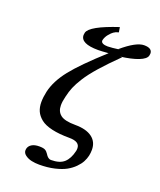

<svg xmlns="http://www.w3.org/2000/svg" viewBox="-158 -770 893 1072"><g transform="rotate(20 288.5 -234.0)"><path d="M371.1 -642.1 355 -637.2Q351.1 -635.7 341.8 -629.6Q332.5 -623.5 318.6 -606.9Q304.7 -590.3 299.8 -569.8V-565.9Q299.8 -557.1 310.3 -552Q320.8 -546.9 338.9 -546.9Q360.8 -546.9 413.1 -554.2L399.9 -553.2Q481.9 -623 528.8 -623Q577.1 -623 577.1 -590.8Q577.1 -587.9 575.2 -578.1Q569.8 -557.1 529.3 -541.3Q488.8 -525.4 420.9 -517.1L436 -518.1Q372.6 -455.6 330.8 -408.2Q289.1 -360.8 265.9 -324Q242.7 -287.1 231.9 -261Q221.2 -234.9 213.9 -203.1Q206.1 -172.9 206.1 -148.9Q206.1 -112.3 231 -92.8Q255.9 -73.2 318.8 -73.2Q383.8 -73.2 418.9 -47.4Q454.1 -21.5 454.1 25.9Q454.1 44.4 450.2 62Q445.8 80.6 436.3 98.9Q426.8 117.2 407.5 136.7Q388.2 156.2 362.1 170.7Q335.9 185.1 295.2 194.6Q254.4 204.1 205.1 204.1Q181.2 204.1 159.7 199.5Q138.2 194.8 122.1 183.1Q106 171.4 106 154.8Q106 148.9 106.9 146Q110.8 128.4 127.4 118.2Q144 107.9 171.9 107.9Q196.3 107.9 206.8 113.8Q217.3 119.6 225.1 131.8Q240.2 157.2 257.8 157.2Q310.5 157.2 336.4 133.3Q362.3 109.4 373 63Q375 57.1 375 45.9Q375 5.9 313 5.9Q251.5 5.9 208 -4.2Q164.6 -14.2 141.1 -33.2Q117.7 -52.2 107.4 -75.4Q97.2 -98.6 97.2 -128.9Q97.2 -157.7 105 -192.9Q120.6 -260.3 175.3 -329.3Q230 -398.4 356.9 -513.2Q314.9 -509.8 295.9 -509.8Q190.9 -509.8 190.9 -561Q190.9 -562.5 192.9 -575.2Q204.1 -618.2 366.2 -671.9Z"/></g></svg>

Font: Linux Libertine
Style: Bold Italic
Weight: 700
Italic angle: -11.5°
Designer: Philipp H. Poll
Foundry: Philipp H. Poll
Version: Version 4.0.5